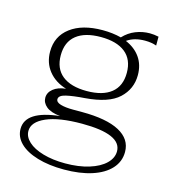

<svg xmlns="http://www.w3.org/2000/svg" viewBox="-110 -636 834 921"><g transform="rotate(15 307.5 -175.0)"><path d="M508 -504Q454 -504 419 -479Q466 -459 491.5 -422.5Q517 -386 517 -335Q517 -266 466.5 -219Q416 -172 300 -163Q243 -159 208.5 -151Q174 -143 174 -124Q174 -109 197.5 -102Q221 -95 259 -95H304Q426 -95 489.5 -61Q553 -27 553 37Q553 85 520.5 120.5Q488 156 429 175Q370 194 291 194Q216 194 159 177Q102 160 71 129.5Q40 99 40 59Q40 -31 207 -49Q160 -54 138 -72.5Q116 -91 116 -116Q116 -142 139 -160.5Q162 -179 201 -183Q145 -200 113 -240Q81 -280 81 -336Q81 -412 139.5 -456Q198 -500 299 -500Q349 -500 391 -489Q417 -517 451 -530.5Q485 -544 521 -544Q542 -544 565 -539V-495Q540 -504 508 -504ZM299 -466Q220 -466 177.5 -432Q135 -398 135 -332Q135 -266 177.5 -232Q220 -198 299 -198Q378 -198 420.5 -232Q463 -266 463 -332Q463 -398 420.5 -432Q378 -466 299 -466ZM79 59Q79 88 105 112Q131 136 179 150Q227 164 289 164Q356 164 407.5 148Q459 132 487 104.5Q515 77 515 44Q515 -41 319 -41Q205 -41 142 -13.5Q79 14 79 59Z"/></g></svg>

Font: Fahkwang ExtraLight
Style: Regular
Weight: 275
Designer: Suppakit Chalermlarp | Katatrad Co.,Ltd.
Foundry: Cadson Demak Co.,Ltd.
Version: Version 1.000; ttfautohint (v1.6)